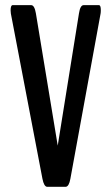

<svg xmlns="http://www.w3.org/2000/svg" viewBox="-20 -722 431 742"><path d="M162.1 0Q149.9 -1 144 -31.2L22 -669.4Q21 -678.2 21 -681.6Q21 -702.1 28.8 -702.1H100.6Q113.3 -702.1 118.7 -670.4L203.1 -159.2L285.2 -670.4Q290 -702.1 303.2 -702.1H362.3Q369.6 -702.1 369.6 -683.1Q369.6 -674.3 368.7 -669.4L252 -31.2Q246.6 -1 233.9 0Z"/></svg>

Font: BenchNine
Style: Bold
Weight: 700
Version: Version 1 ; ttfautohint (v0.92.18-e454-dirty) -l 8 -r 50 -G 